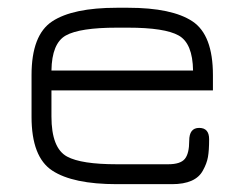

<svg xmlns="http://www.w3.org/2000/svg" viewBox="-20 -470 618 490"><path d="M523.4 -278.3V-239.3H111.3V-172.9Q111.3 -91.8 151.4 -70.3Q187.5 -50.8 278.3 -50.8H409.2Q440.4 -50.8 451.7 -64.5Q462.9 -78.1 462.9 -110.8Q462.9 -143.6 488.3 -143.6Q513.7 -143.6 513.7 -114.7Q513.7 -85.9 510.7 -69.3Q507.8 -52.7 498 -35.2Q479.5 0 418.9 0Q417 0 416 0H278.3Q166 0 113.3 -34.7Q60.5 -69.3 60.5 -171.9V-278.3Q60.5 -380.9 113.3 -415.5Q166 -450.2 278.3 -450.2H306.6Q418.9 -450.2 471.2 -415.5Q523.4 -380.9 523.4 -278.3ZM306.6 -399.4H278.3Q183.6 -399.4 147.9 -379.4Q112.3 -359.4 111.3 -290H472.7Q471.7 -359.4 436 -379.4Q400.4 -399.4 306.6 -399.4Z"/></svg>

Font: Jura
Style: Book
Weight: 400
Version: Version 2.5